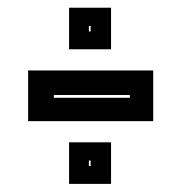

<svg xmlns="http://www.w3.org/2000/svg" viewBox="-20 -544 458 485"><path d="M51 -238V-366H367V-238ZM116 -297H308V-304H116ZM154.5 -79.5V-184.5H260.5V-79.5ZM204.5 -124.5H209V-138.5H204.5ZM154.5 -419.5V-524.5H260.5V-419.5ZM204.5 -464.5H209V-478.5H204.5Z"/></svg>

Font: Tourney ExtraBold
Style: Regular
Weight: 800
Designer: Tyler Finck
Foundry: Etcetera Type Co
Version: Version 1.015